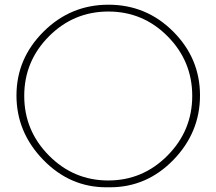

<svg xmlns="http://www.w3.org/2000/svg" viewBox="-20 -784 920 816"><path d="M447 12H432Q277 12 163.5 -105Q50 -222 50 -378.5Q50 -535 165 -649.5Q280 -764 441 -764Q602 -764 716 -650Q830 -536 830 -378.5Q830 -221 717 -104.5Q604 12 447 12ZM797 -376.5Q797 -524 692.5 -629.5Q588 -735 440.5 -735Q293 -735 188 -629.5Q83 -524 83 -376.5Q83 -229 188 -123Q293 -17 440 -17Q587 -17 692 -123Q797 -229 797 -376.5Z"/></svg>

Font: Poiret One
Style: Regular
Weight: 400
Designer: Denis Masharov
Foundry: Denis Masharov
Version: Version 1.001